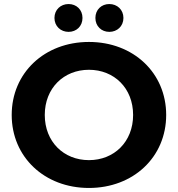

<svg xmlns="http://www.w3.org/2000/svg" viewBox="-20 -920 882 952"><path d="M320 -762C359 -762 389 -790 389 -831C389 -872 359 -900 320 -900C281 -900 250 -872 250 -831C250 -790 281 -762 320 -762ZM522 -762C561 -762 592 -790 592 -831C592 -872 561 -900 522 -900C483 -900 453 -872 453 -831C453 -790 483 -762 522 -762ZM421 12C641 12 804 -141 804 -350C804 -559 641 -712 421 -712C200 -712 38 -558 38 -350C38 -142 200 12 421 12ZM421 -126C296 -126 202 -217 202 -350C202 -483 296 -574 421 -574C546 -574 640 -483 640 -350C640 -217 546 -126 421 -126Z"/></svg>

Font: Talent SemiBold
Style: Bold
Weight: 700
Designer: Mike Powis
Version: Version 1.001;hotconv 1.0.109;makeotfexe 2.5.65596